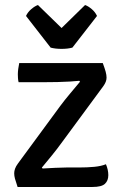

<svg xmlns="http://www.w3.org/2000/svg" viewBox="-20 -744 486 764"><path d="M219.5 -322Q236.5 -345 258.2 -370.8Q280 -396.5 298.5 -419L295.5 -422.5Q281.5 -421 258 -419.5Q234.5 -418 208.5 -417.5Q182.5 -417 162 -417H54Q52 -424.5 51.5 -433.5Q51 -442.5 51 -448.5Q51 -457.5 52.5 -469.5Q54 -481.5 56.5 -493H389Q397 -471.5 400.5 -458.5Q404 -445.5 404 -435Q404 -427 400.8 -418.5Q397.5 -410 391 -401L224.5 -175Q207.5 -151.5 186 -125Q164.5 -98.5 146.5 -77L149.5 -73.5Q174.5 -75 199.8 -76.2Q225 -77.5 243.5 -77.5H292.5Q327.5 -77.5 355.5 -80.2Q383.5 -83 401.5 -90.5Q411 -68.5 411 -47Q411 -25 397.5 -12.5Q384 0 348 0H50Q42.5 -22 39.5 -33.2Q36.5 -44.5 36.5 -54.5Q36.5 -63 39.8 -72.5Q43 -82 51.5 -93.5ZM181.5 -554.5 83.5 -680.5Q90.5 -696 104.8 -708Q119 -720 131 -724L225 -632.5L318.5 -724Q330.5 -720 344.8 -708Q359 -696 366 -680.5L268 -554.5Q249.5 -549.5 225 -549.5Q200.5 -549.5 181.5 -554.5Z"/></svg>

Font: Signika Negative Light
Style: Regular
Weight: 400
Version: Version 2.001